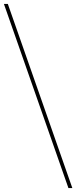

<svg xmlns="http://www.w3.org/2000/svg" viewBox="-50 -862 390 982"><path d="M300 100 -30 -842H-10L320 100Z"/></svg>

Font: Montserrat
Style: Regular
Weight: 400
Designer: Julieta Ulanovsky
Foundry: Julieta Ulanovsky
Version: Version 8.000